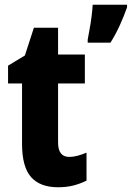

<svg xmlns="http://www.w3.org/2000/svg" viewBox="-20 -780 556 810"><path d="M272 -118Q289 -118 307.5 -123Q326 -128 345 -136V-18Q319 -5 290 2.5Q261 10 225 10Q149 10 111 -33Q73 -76 73 -173V-428H14V-503L85 -546L123 -663H225V-550H338V-428H225V-179Q225 -118 272 -118ZM516 -749Q503 -712 485.5 -673.5Q468 -635 446 -600H350V-613Q353 -630 358 -657Q363 -684 366.5 -712Q370 -740 371 -760H516Z"/></svg>

Font: Noto Sans Lao UI Cond ExtBd
Style: Regular
Weight: 800
Width: 3
Designer: Monotype Design Team
Foundry: Monotype Imaging Inc.
Version: Version 2.000; ttfautohint (v1.8.4.7-5d5b)